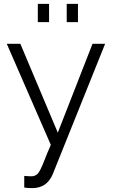

<svg xmlns="http://www.w3.org/2000/svg" viewBox="-20 -747 582 990"><path d="M105 220V160Q127 162 135 162Q144 162 149.5 161.5Q155 161 161 158Q167 155 171 152Q175 149 180 141.5Q185 134 188.5 127Q192 120 198.5 105.5Q205 91 209.5 78.5Q214 66 223.5 43Q233 20 242 0L15 -521H85L278 -63L457 -521H522L252 151Q222 223 146 223Q122 223 105 220ZM233 -633H175V-727H233ZM382 -633H324V-727H382Z"/></svg>

Font: Raleway
Style: Regular
Weight: 400
Designer: Matt McInerney, Pablo Impallari, Rodrigo Fuenzalida
Foundry: Matt McInerney, Pablo Impallari, Rodrigo Fuenzalida
Version: Version 1.000;PS 001.001;hotconv 1.0.56; ttfautohint (v1.5)